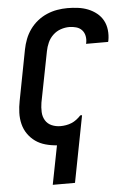

<svg xmlns="http://www.w3.org/2000/svg" viewBox="-59 -726 669 980"><g transform="rotate(-5 275.0 -236.0)"><path d="M171 210 210 11Q180 9 151.5 1Q123 -7 100.5 -23Q78 -39 62 -62Q46 -85 39 -113Q32 -141 33 -171Q34 -201 40 -231L90 -491Q95 -517 105 -543Q115 -569 131.5 -592Q148 -615 170.5 -633Q193 -651 219 -662Q245 -673 271.5 -677.5Q298 -682 324 -682Q351 -682 378 -678.5Q405 -675 429 -665.5Q453 -656 473 -640Q493 -624 505 -602Q517 -580 520 -553Q523 -526 518 -499L516 -492H403L404 -496Q408 -514 404.5 -532Q401 -550 389.5 -562.5Q378 -575 360.5 -580Q343 -585 325 -585Q303 -585 281 -577.5Q259 -570 241.5 -553.5Q224 -537 214.5 -515.5Q205 -494 201 -473L150 -213Q146 -189 147 -165Q148 -141 159.5 -122Q171 -103 192 -94Q213 -85 237 -85Q251 -85 265.5 -87.5Q280 -90 293.5 -95.5Q307 -101 319.5 -110.5Q332 -120 342 -131H351L285 210Z"/></g></svg>

Font: Lode
Style: Bold Italic
Weight: 700
Italic angle: -11°
Monospace: yes
Designer: Belleve Invis
Foundry: Belleve Invis
Version: Version 29.2.0; ttfautohint (v1.8.3)